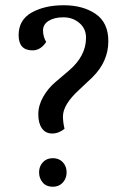

<svg xmlns="http://www.w3.org/2000/svg" viewBox="-20 -705 468 732"><path d="M244 -437Q308 -492 308 -561Q308 -596 282.5 -617.5Q257 -639 222 -639Q187 -639 165.5 -625.5Q144 -612 144 -589Q144 -566 156 -545Q135 -513 104 -513Q51 -513 51 -571Q51 -629 100.5 -657Q150 -685 223 -685Q296 -685 344.5 -652Q393 -619 393 -548Q393 -470 332 -410Q306 -385 281 -362Q220 -306 220 -261Q220 -240 226 -214Q204 -196 179 -196Q154 -196 140 -215.5Q126 -235 126 -269Q126 -303 144.5 -335.5Q163 -368 190 -391Q217 -414 244 -437ZM219.5 -9Q205 7 181 7Q157 7 143 -9Q129 -25 129 -48Q129 -71 143.5 -86.5Q158 -102 181.5 -102Q205 -102 219.5 -86.5Q234 -71 234 -48Q234 -25 219.5 -9Z"/></svg>

Font: Cambo
Style: Regular
Weight: 400
Designer: Carolina Giovagnoli, Andres Torresi
Foundry: Carolina Giovagnoli, Andres Torresi
Version: Version 2.001